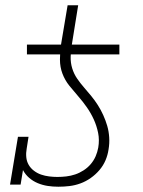

<svg xmlns="http://www.w3.org/2000/svg" viewBox="-20 -699 540 727"><path d="M82 -493V-530H211L236 -679H276L252 -530H432V-493ZM201 8Q180 8 160.5 5Q141 2 123 -5.5Q105 -13 90.5 -25.5Q76 -38 67 -55L58 0H18L48 -181H88L81 -136Q78 -120 79.5 -104Q81 -88 88.5 -75Q96 -62 108.5 -52.5Q121 -43 135.5 -38Q150 -33 166 -31Q182 -29 197 -29Q214 -29 231 -31Q248 -33 264.5 -38.5Q281 -44 296.5 -54Q312 -64 323.5 -77.5Q335 -91 342 -107Q349 -123 352 -140Q357 -169 351.5 -196Q346 -223 335 -247Q324 -271 309 -292.5Q294 -314 276.5 -334Q259 -354 242.5 -374.5Q226 -395 216.5 -420Q207 -445 207 -473.5Q207 -502 211 -530H252Q248 -507 247.5 -484Q247 -461 253.5 -440Q260 -419 272 -401.5Q284 -384 298 -368Q312 -352 325.5 -335.5Q339 -319 350.5 -301Q362 -283 371 -263Q380 -243 386 -222.5Q392 -202 393.5 -179Q395 -156 391 -133Q388 -112 379.5 -92Q371 -72 356.5 -55Q342 -38 323.5 -25Q305 -12 284.5 -4.5Q264 3 243 5.5Q222 8 201 8Z"/></svg>

Font: Iosevka Slab XLtObl
Style: Regular
Weight: 200
Italic angle: -9°
Monospace: yes
Designer: Belleve Invis
Foundry: Belleve Invis
Version: Version 11.1.1; ttfautohint (v1.8.3)